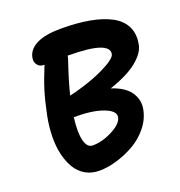

<svg xmlns="http://www.w3.org/2000/svg" viewBox="-131 -833 893 950"><g transform="rotate(-20 316.0 -358.0)"><path d="M232.9 4.9Q191.9 4.9 160.2 -13.4Q128.4 -31.7 108.9 -64.2Q89.4 -96.7 79.3 -140.1Q69.3 -183.6 70.3 -234.4Q71.3 -285.2 82 -339.8Q97.2 -413.6 112.5 -463.4Q127.9 -513.2 155.8 -581.1H150.9Q131.3 -581.1 119.1 -596.7Q106.9 -612.3 111.8 -636.2Q120.6 -676.8 165.8 -699Q210.9 -721.2 292 -721.2Q376.5 -721.2 441.7 -709.5Q506.8 -697.8 553 -673.3Q599.1 -648.9 618.9 -608.6Q638.7 -568.4 627.9 -514.2Q620.6 -473.6 570.8 -432.6Q521 -391.6 423.8 -358.9Q495.1 -335.4 522.2 -293.5Q549.3 -251.5 539.1 -204.1Q529.3 -155.3 495.4 -114.3Q461.4 -73.2 416.3 -48.1Q371.1 -22.9 323 -9Q274.9 4.9 232.9 4.9ZM273.9 -564Q237.3 -456.1 223.1 -394Q273.9 -405.3 331.5 -425.3Q389.2 -445.3 436 -471.2Q482.9 -497.1 486.8 -517.1Q492.7 -549.3 443.1 -566.4Q393.6 -583.5 278.8 -584Q276.9 -571.3 273.9 -564ZM409.2 -212.9Q415 -245.1 356.9 -266.8Q298.8 -288.6 203.1 -287.1Q193.4 -208 204.3 -166Q215.3 -124 244.1 -124Q294.4 -124 348.9 -152.1Q403.3 -180.2 409.2 -212.9Z"/></g></svg>

Font: Shantell Sans Bouncy
Style: Italic
Weight: 600
Italic angle: -11.31°
Designer: Stephen Nixon, Anya Danilova, Shantell Martin
Foundry: Arrow Type
Version: Version 1.006;[9816181b4]